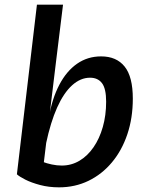

<svg xmlns="http://www.w3.org/2000/svg" viewBox="-20 -798 640 824"><path d="M233.5 6Q189.5 6 152 -4Q114.5 -14 88.5 -27.2Q62.5 -40.5 52.5 -50L144 -114Q148 -109.5 164 -103.2Q180 -97 202 -92.2Q224 -87.5 245 -87.5Q286 -87.5 320.8 -108Q355.5 -128.5 381.2 -165.8Q407 -203 421.2 -253Q435.5 -303 435.5 -361.5Q435.5 -417.5 417.8 -441Q400 -464.5 366.5 -464.5Q325.5 -464.5 289.5 -432Q253.5 -399.5 225.2 -336.5Q197 -273.5 177.5 -181.5L167 -208.5L189.5 -294.5Q204 -376 234.8 -434.5Q265.5 -493 310.8 -524.5Q356 -556 414 -556Q480 -556 515 -512.2Q550 -468.5 550 -374.5Q550 -291.5 526.5 -221.8Q503 -152 460.2 -101Q417.5 -50 359.8 -22Q302 6 233.5 6ZM52.5 -50 138.5 -778H250.5L220.5 -534L168 -100Z"/></svg>

Font: Spline Sans Mono Medium
Style: Italic
Weight: 500
Italic angle: -4°
Monospace: yes
Designer: Eben Sorkin, Mirko Velimirovic
Foundry: Sorkin Type
Version: Version 1.004